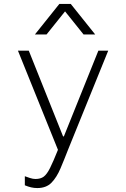

<svg xmlns="http://www.w3.org/2000/svg" viewBox="-20 -768 640 974"><path d="M169 186Q153 186 138 182.5Q123 179 106 172V126Q117 130 132 135Q147 140 160 140Q186 140 202 128Q218 116 234 84Q250 52 274 -8L71 -511H126L300 -76H304L479 -511H529L327 -13Q306 41 287 86Q268 131 241.5 158.5Q215 186 169 186ZM157 -593 281 -748H339L463 -593H404L295 -729H325L216 -593Z"/></svg>

Font: Chivo Mono Thin
Style: Regular
Weight: 250
Designer: Hector Gatti
Foundry: Omnibus-Type
Version: Version 1.008